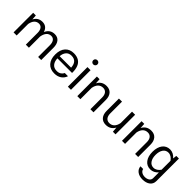

<svg xmlns="http://www.w3.org/2000/svg" viewBox="206 -1993 3501 3501"><g transform="rotate(45 1956.5 -243.0)"><path d="M73.7 0H153.3V-297.4C170.9 -389.6 217.8 -441.4 289.6 -441.4C353.5 -441.4 390.1 -388.7 390.1 -304.2V0H469.2V-292H469.7C486.8 -387.7 534.2 -441.4 606.9 -441.4C670.9 -441.4 707.5 -388.7 707.5 -304.2V0H786.6V-316.9C786.6 -377 772.9 -424.3 745.6 -458.5C718.3 -492.7 679.7 -509.8 629.4 -509.8C549.8 -509.8 493.2 -471.2 460 -394.5C439.9 -467.3 388.2 -509.8 312 -509.8C237.3 -509.8 183.1 -476.1 149.4 -408.7L142.6 -505.4H73.7Z M1350.6 -231C1351.1 -238.3 1351.1 -245.1 1351.1 -252.4C1351.1 -299.3 1343.8 -342.3 1329.6 -381.3C1300.8 -459.5 1233.4 -509.8 1122.1 -509.8C1052.2 -509.8 997.1 -487.3 956.5 -442.4C915.5 -397 895 -334 895 -252.4C895 -171.4 915.5 -108.4 956.1 -63C996.6 -17.6 1052.7 5.4 1125.5 5.4C1180.7 5.4 1227.1 -7.3 1264.2 -33.2C1300.8 -59.1 1326.7 -93.3 1340.8 -136.7H1258.3C1249 -115.2 1233.9 -96.7 1211.9 -81.5C1189.9 -65.9 1162.1 -58.1 1127.9 -58.1C1077.6 -58.1 1040 -74.2 1014.2 -106.4C988.3 -138.2 975.1 -179.7 974.1 -231ZM975.1 -287.1C977.5 -334.5 991.7 -373.5 1017.1 -403.3C1042.5 -433.1 1077.6 -447.8 1122.6 -447.8C1227.1 -447.8 1265.6 -378.4 1270.5 -287.1Z M1459 -668.5C1459 -638.7 1482.4 -613.8 1513.7 -613.8C1544.9 -613.8 1568.8 -638.7 1568.8 -668.5C1568.8 -699.2 1544.9 -722.2 1513.7 -722.2C1482.4 -722.2 1459 -699.2 1459 -668.5ZM1474.1 0H1554.2V-505.4H1474.1Z M1796.4 -292C1813.5 -387.7 1865.7 -441.4 1944.3 -441.4C2014.6 -441.4 2055.2 -388.7 2055.2 -304.2V0H2134.8V-316.9C2134.8 -377 2120.1 -424.3 2090.8 -458.5C2061.5 -492.7 2020 -509.8 1966.8 -509.8C1886.2 -509.8 1828.1 -474.6 1792.5 -404.8L1786.1 -505.4H1717.3V0H1796.4Z M2285.6 -188.5C2285.6 -128.4 2300.3 -81.1 2329.6 -46.9C2358.9 -12.7 2400.4 4.4 2453.6 4.4C2533.2 4.4 2591.3 -30.3 2627 -99.1L2635.3 0H2703.1V-505.4H2623.5V-210.9C2606 -116.7 2554.2 -64 2476.1 -64C2405.8 -64 2365.2 -116.7 2365.2 -201.2V-505.4H2285.6Z M2948.7 -292C2965.8 -387.7 3018.1 -441.4 3096.7 -441.4C3167 -441.4 3207.5 -388.7 3207.5 -304.2V0H3287.1V-316.9C3287.1 -377 3272.5 -424.3 3243.2 -458.5C3213.9 -492.7 3172.4 -509.8 3119.1 -509.8C3038.6 -509.8 2980.5 -474.6 2944.8 -404.8L2938.5 -505.4H2869.6V0H2948.7Z M3403.8 -252C3403.8 -173.8 3421.4 -111.3 3457 -64.9C3492.2 -18.6 3540.5 4.9 3601.6 4.9C3660.6 4.9 3711.9 -21.5 3752.9 -68.8V79.1C3752.9 109.9 3740.7 132.8 3716.8 148.9C3692.9 165 3663.6 172.9 3629.9 172.9C3563 172.9 3514.6 139.6 3506.3 90.3H3436.5C3439.9 134.3 3459.5 169.4 3494.6 195.8C3529.8 222.2 3575.7 235.4 3632.8 235.4C3747.1 235.4 3832.5 178.7 3832.5 79.1V-505.4H3764.6L3755.9 -432.6C3714.4 -481.9 3662.6 -510.3 3602.1 -510.3C3479.5 -510.3 3403.8 -408.7 3403.8 -252ZM3483.4 -252C3483.4 -311 3495.6 -358.4 3520.5 -394C3545.4 -429.7 3579.1 -447.3 3622.6 -447.3C3673.3 -447.3 3719.7 -416 3752.9 -367.7V-137.2C3719.7 -88.9 3673.8 -58.1 3622.6 -58.1C3579.1 -58.1 3545.4 -75.7 3520.5 -111.3C3495.6 -146.5 3483.4 -193.4 3483.4 -252Z"/></g></svg>

Font: Estedad Regular
Style: Regular
Weight: 400
Designer: Amin Abedi
Version: Version 7.3